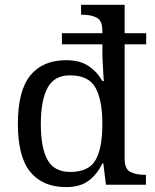

<svg xmlns="http://www.w3.org/2000/svg" viewBox="-20 -762 640 792"><path d="M252.9 9.8Q156.2 9.8 105 -52.7Q53.7 -115.2 53.7 -251Q53.7 -387.7 105 -450.7Q156.2 -513.7 252.9 -513.7Q309.6 -513.7 345.2 -489.7Q380.9 -465.8 402.3 -427.7H408.2Q408.2 -427.7 407.2 -440.9Q406.2 -454.1 405.3 -473.1Q404.3 -492.2 403.3 -510.3Q402.3 -528.3 402.3 -538.1V-579.1H235.4V-625H402.3V-634.8Q402.3 -677.7 378.4 -689.5Q354.5 -701.2 322.3 -701.2H314.5V-742.2H494.1V-625H583V-579.1H494.1V-107.4Q494.1 -64.5 518.1 -52.7Q542 -41 574.2 -41H582V0H417L406.2 -87.9H402.3Q380.9 -43 345.7 -16.6Q310.5 9.8 252.9 9.8ZM269.5 -52.7Q345.7 -52.7 374 -101.6Q402.3 -150.4 402.3 -251Q402.3 -348.6 374 -399.9Q345.7 -451.2 268.6 -451.2Q204.1 -451.2 176.3 -399.9Q148.4 -348.6 148.4 -250Q148.4 -151.4 176.3 -102.1Q204.1 -52.7 269.5 -52.7Z"/></svg>

Font: Noto Serif Todhri
Style: Regular
Weight: 400
Designer: Mikhail Merkuryev
Version: Version 1.000; ttfautohint (v1.8.4.7-5d5b)